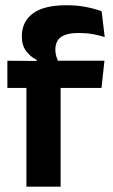

<svg xmlns="http://www.w3.org/2000/svg" viewBox="-20 -696 420 716"><path d="M228.5 -676.5Q267.5 -676.5 300.5 -670Q333.5 -663.5 359 -654L370.5 -558Q349 -564.5 325.8 -568.8Q302.5 -573 274.5 -573Q241 -573 221.8 -565.5Q202.5 -558 194.5 -544Q186.5 -530 186.5 -511V-509.5Q186.5 -496 190.5 -484Q194.5 -472 200 -462.5L116.5 -459.5V-473Q93.5 -484 77.5 -505.5Q61.5 -527 61.5 -559V-561.5Q61.5 -614.5 102.2 -645.5Q143 -676.5 228.5 -676.5ZM78.5 0V-433H206V0ZM7.5 -368V-469.5L131.5 -468.5L181.5 -469.5H369.5L358.5 -368Z"/></svg>

Font: Anek Tamil SemiBold
Style: Regular
Weight: 600
Version: Version 1.003